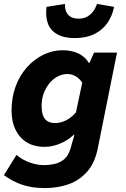

<svg xmlns="http://www.w3.org/2000/svg" viewBox="-20 -766 640 978"><path d="M208 192Q139 192 88.5 173.5Q38 155 0 126L64 23Q92 47 129.5 61Q167 75 205 75Q232 75 258.5 69Q285 63 306.5 45.5Q328 28 339 -9L359 -79H355Q327 -52 287 -35Q247 -18 207 -18Q128 -18 83.5 -68.5Q39 -119 39 -203Q39 -271 60 -327Q81 -383 118 -424Q155 -465 201.5 -487.5Q248 -510 298 -510Q346 -510 380.5 -493Q415 -476 432 -446H436L459 -498H576L479 -15Q464 64 423 109.5Q382 155 326.5 173.5Q271 192 208 192ZM260 -139Q288 -139 315.5 -152.5Q343 -166 367 -194L399 -345Q384 -367 364.5 -378Q345 -389 322 -389Q300 -389 277 -378Q254 -367 235 -345.5Q216 -324 204 -294Q192 -264 192 -226Q192 -180 209.5 -159.5Q227 -139 260 -139ZM361 -572Q304 -572 269.5 -592.5Q235 -613 223 -649Q211 -685 217 -731L311 -746Q310 -725 316.5 -708Q323 -691 339 -681Q355 -671 380 -671Q405 -671 423.5 -681Q442 -691 454.5 -708Q467 -725 474 -746L561 -731Q552 -685 527 -649Q502 -613 460.5 -592.5Q419 -572 361 -572Z"/></svg>

Font: Source Code Pro ExtraLight ExtraBold
Style: Italic
Weight: 800
Italic angle: -11°
Monospace: yes
Version: Version 1.016;hotconv 1.0.116;makeotfexe 2.5.65601